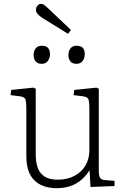

<svg xmlns="http://www.w3.org/2000/svg" viewBox="-20 -965 651 999"><path d="M276 14Q200 14 158.5 -27Q117 -68 117 -153V-402Q117 -431 113 -446Q109 -461 83 -464L35 -470L38 -497L154 -509L166 -503V-162Q166 -118 177.5 -89Q189 -60 214.5 -45Q240 -30 280 -30Q329 -30 366.5 -49.5Q404 -69 424.5 -103.5Q445 -138 445 -183V-402Q445 -431 441 -446Q437 -461 411 -464L363 -470L366 -497L482 -509L494 -503V-77Q494 -50 500.5 -40Q507 -30 526 -28L576 -24V3L451 8L446 -78H445Q423 -44 396 -23.5Q369 -3 339 5.5Q309 14 276 14ZM334 -789 200 -872Q184 -883 175.5 -892.5Q167 -902 167 -914Q167 -926 175 -935.5Q183 -945 193 -945Q201 -945 208 -940.5Q215 -936 228 -924L349 -809ZM378 -633Q356 -633 346 -646Q336 -659 336 -678Q336 -699 346.5 -713Q357 -727 379 -727Q401 -727 411 -715.5Q421 -704 421 -683Q421 -664 410.5 -648.5Q400 -633 378 -633ZM197 -633Q175 -633 165 -646Q155 -659 155 -678Q155 -699 165.5 -713Q176 -727 198 -727Q220 -727 230 -715.5Q240 -704 240 -683Q240 -664 229.5 -648.5Q219 -633 197 -633Z"/></svg>

Font: Literata ExtraLight
Style: Regular
Weight: 250
Designer: Latin by Veronika Burian and Jose Scaglione. Greek by Irene Vlachou. Cyrillic by Vera Evstafieva.
Foundry: TypeTogether
Version: Version 3.103;gftools[0.9.29]